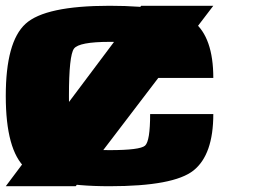

<svg xmlns="http://www.w3.org/2000/svg" viewBox="-20 -645 884 665"><path d="M0 -312.5Q0 -500 68.4 -562.5Q136.7 -625 359.4 -625Q582 -625 650.4 -570.3Q718.8 -515.6 718.8 -375H500Q500 -468.8 482.4 -484.4Q464.8 -500 359.4 -500Q253.9 -500 236.3 -476.6Q218.8 -453.1 218.8 -312.5Q218.8 -171.9 236.3 -148.4Q253.9 -125 359.4 -125Q464.8 -125 482.4 -140.6Q500 -156.2 500 -250H718.8Q718.8 -109.4 650.4 -54.7Q582 0 359.4 0Q136.7 0 68.4 -62.5Q0 -125 0 -312.5ZM718.8 -625 242.2 0H0L468.8 -625Z"/></svg>

Font: CraftyPE
Style: Regular
Weight: 400
Designer: Erek Butcher
Foundry: Haunted Coop
Version: Version 0.018;April 4, 2024;FontCreator 15.0.0.2962 64-bit